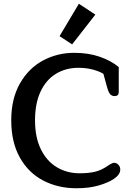

<svg xmlns="http://www.w3.org/2000/svg" viewBox="-20 -991 708 1025"><path d="M489 -913 365 -754 298 -798 401 -971ZM40 -349Q40 -464 86.5 -545.5Q133 -627 209.5 -668Q286 -709 377 -709Q452 -709 512.5 -688Q573 -667 614 -633V-500Q614 -478 592 -478Q576 -478 567 -489.5Q558 -501 551 -528L532 -597Q511 -610 476 -619.5Q441 -629 399 -629Q331 -629 278.5 -597Q226 -565 196.5 -502Q167 -439 167 -349Q167 -258 198 -194.5Q229 -131 283 -98.5Q337 -66 405 -66Q453 -66 487 -74Q521 -82 554 -105Q579 -122 589 -122Q602 -122 612 -111.5Q622 -101 622 -86Q622 -59 588 -36Q556 -15 505.5 -0.5Q455 14 388 14Q290 14 211 -27Q132 -68 86 -150Q40 -232 40 -349Z"/></svg>

Font: Maitree Semibold
Style: Regular
Weight: 600
Designer: CadsonDemak Team
Foundry: CadsonDemak
Version: Version 1.010